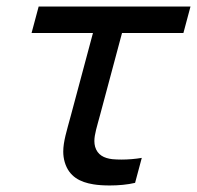

<svg xmlns="http://www.w3.org/2000/svg" viewBox="-20 -560 603 588"><path d="M266 4.5C279.7 6.8 297.3 8 315.9 8C342.1 8 370.6 5.6 393.7 0L414.2 -76.5C394.2 -73.1 372.4 -71.3 351.8 -71.3C342.2 -71.3 332.9 -71.7 324.2 -72.5C298.5 -75.5 278.6 -85.5 271.3 -110.5C269.8 -116.1 269 -121.9 269 -128C269 -148.5 277.1 -172.9 286.5 -208L353.7 -459H541.7L563.4 -540H98.4L76.7 -459H264.7L196.4 -204C184.5 -159.7 173.7 -126.6 173.7 -95.8C173.7 -84.9 175.1 -74.2 178.2 -63.5C191.3 -19 225.3 -2 266 4.5Z"/></svg>

Font: Manrope
Style: MediumItalic
Weight: 500
Italic angle: -15°
Designer: Mikhail Sharanda
Foundry: Mikhail Sharanda
Version: Version 4.502;hotconv 1.0.109;makeotfexe 2.5.65596